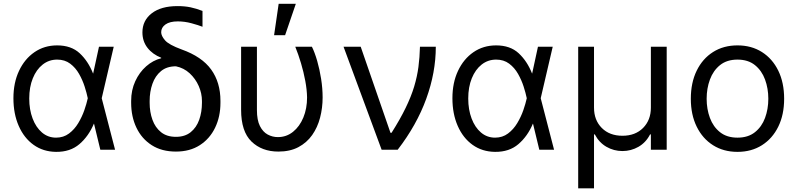

<svg xmlns="http://www.w3.org/2000/svg" viewBox="-20 -793 4225 1017"><path d="M277 11.4Q208.8 10.7 158 -25.7Q107.2 -62.1 79.2 -126.1Q51.1 -190 51.1 -272.7Q51.1 -354.8 80.8 -417.8Q110.4 -480.8 162.6 -516.7Q214.8 -552.6 282.7 -552.6Q357.2 -552.6 402.2 -510.8Q447.1 -469.1 473 -403.4H473.4L504.3 -545.5H582.4L518.8 -272.7L589.5 0H511.4L478 -137.8H477.3Q449.6 -71.7 400.9 -29.8Q352.3 12.1 277 11.4ZM445 -272.7 444.6 -274.1Q439.3 -300.1 428.3 -334.5Q417.3 -369 398.8 -401.6Q380.3 -434.3 351.7 -455.8Q323.2 -477.3 282.7 -477.3Q239.3 -477.3 206 -451Q172.6 -424.7 153.8 -378.2Q134.9 -331.7 134.9 -271.3Q134.9 -212.4 152.7 -165.3Q170.5 -118.3 202.4 -91.1Q234.4 -63.9 277 -63.9Q316.4 -63.9 345.5 -85.8Q374.6 -107.6 394.5 -140.8Q414.4 -174 426.7 -209.3Q438.9 -244.7 444.6 -271.3Z M734.4 -621.4Q734.4 -684.3 783.7 -722.5Q833.1 -760.7 920.5 -760.7Q958.8 -760.7 989.2 -754.3Q1019.5 -747.9 1052.6 -735.1V-651.3Q1031.2 -659.8 994.7 -669.7Q958.1 -679.7 921.9 -679.7Q879.3 -679.7 856.5 -663.5Q833.8 -647.4 833.8 -622.2Q833.8 -603 854.2 -579.4Q874.6 -555.8 941.8 -531.2Q1049.4 -492.9 1098.5 -424.7Q1147.7 -356.5 1147.7 -258.5V-248.6Q1147.7 -175.4 1119.5 -116.8Q1091.3 -58.2 1038.5 -24.1Q985.8 9.9 911.9 9.9Q836.6 9.9 783.6 -24.1Q730.5 -58.2 702.6 -116.8Q674.7 -175.4 674.7 -248.6V-258.5Q674.7 -315.3 696.4 -362.6Q718 -409.8 754.3 -441.8Q790.5 -473.7 833.8 -484.4V-487.2Q788 -505.3 761.2 -539.8Q734.4 -574.2 734.4 -621.4ZM772.7 -258.5V-248.6Q772.7 -199.6 787.5 -158.6Q802.2 -117.5 832.9 -92.9Q863.6 -68.2 911.9 -68.2Q959.5 -68.2 990.1 -92.9Q1020.6 -117.5 1035.2 -158.6Q1049.7 -199.6 1049.7 -248.6V-258.5Q1049.7 -298.3 1032.7 -337.2Q1015.6 -376.1 984.7 -404.7Q953.8 -433.2 911.9 -441.8Q863.6 -441.8 832.9 -416.4Q802.2 -391 787.5 -349.3Q772.7 -307.5 772.7 -258.5Z M1257.1 -545.5H1340.9V-210.2Q1340.9 -157 1356.7 -125.5Q1372.5 -94.1 1397.9 -80.4Q1423.3 -66.8 1451.7 -66.8Q1497.2 -66.8 1532.1 -94.8Q1567.1 -122.9 1586.8 -170.5Q1606.5 -218 1606.5 -277Q1605.8 -317.5 1597.1 -364.3Q1588.4 -411.2 1574.4 -458.1Q1560.4 -505 1544 -545.5H1632.1Q1647 -515.6 1660 -470.9Q1672.9 -426.1 1680.9 -375.4Q1688.9 -324.6 1688.9 -277Q1688.9 -221.2 1675.4 -169.6Q1661.9 -117.9 1633.5 -77.6Q1605.1 -37.3 1560.7 -13.7Q1516.3 9.9 1454.5 9.9Q1367.2 9.9 1312.1 -43.3Q1257.1 -96.6 1257.1 -211.6ZM1431.8 -606.5 1456 -772.7H1546.9L1490.1 -606.5Z M2001.4 0 1799.7 -545.5H1890.6L2048.3 -89.5H2054Q2099.8 -161.9 2128.7 -221.6Q2157.7 -281.2 2173.7 -334.2Q2189.6 -387.1 2196.4 -438.4Q2203.1 -489.7 2204.5 -545.5H2288.4Q2288.4 -409.1 2237.9 -270.1Q2187.5 -131 2086.6 0Z M2602.3 11.4Q2534.1 10.7 2483.3 -25.7Q2432.5 -62.1 2404.5 -126.1Q2376.4 -190 2376.4 -272.7Q2376.4 -354.8 2406.1 -417.8Q2435.7 -480.8 2487.9 -516.7Q2540.1 -552.6 2608 -552.6Q2682.5 -552.6 2727.5 -510.8Q2772.4 -469.1 2798.3 -403.4H2798.7L2829.5 -545.5H2907.7L2844.1 -272.7L2914.8 0H2836.6L2803.3 -137.8H2802.6Q2774.9 -71.7 2726.2 -29.8Q2677.6 12.1 2602.3 11.4ZM2770.2 -272.7 2769.9 -274.1Q2764.6 -300.1 2753.6 -334.5Q2742.5 -369 2724.1 -401.6Q2705.6 -434.3 2677 -455.8Q2648.4 -477.3 2608 -477.3Q2564.6 -477.3 2531.2 -451Q2497.9 -424.7 2479 -378.2Q2460.2 -331.7 2460.2 -271.3Q2460.2 -212.4 2478 -165.3Q2495.7 -118.3 2527.7 -91.1Q2559.7 -63.9 2602.3 -63.9Q2641.7 -63.9 2670.8 -85.8Q2699.9 -107.6 2719.8 -140.8Q2739.7 -174 2752 -209.3Q2764.2 -244.7 2769.9 -271.3Z M3042.6 204.5V-545.5H3126.4V-223Q3126.4 -156.6 3167.6 -115.2Q3208.8 -73.9 3277 -73.9Q3345.2 -73.9 3386.4 -115.4Q3427.6 -157 3427.6 -223V-545.5H3511.4V0H3427.6V-81H3423.3Q3401.3 -38 3361.9 -15.4Q3322.4 7.1 3277 7.1Q3231.5 7.1 3192.3 -15.4Q3153.1 -38 3130.7 -81H3126.4V204.5Z M3886.4 11.4Q3812.5 11.4 3756.9 -23.8Q3701.3 -58.9 3670.3 -122.2Q3639.2 -185.4 3639.2 -269.9Q3639.2 -355.1 3670.3 -418.7Q3701.3 -482.2 3756.9 -517.4Q3812.5 -552.6 3886.4 -552.6Q3960.2 -552.6 4015.8 -517.4Q4071.4 -482.2 4102.5 -418.7Q4133.5 -355.1 4133.5 -269.9Q4133.5 -185.4 4102.5 -122.2Q4071.4 -58.9 4015.8 -23.8Q3960.2 11.4 3886.4 11.4ZM3886.4 -63.9Q3942.5 -63.9 3978.7 -92.7Q4014.9 -121.4 4032.3 -168.3Q4049.7 -215.2 4049.7 -269.9Q4049.7 -324.6 4032.3 -371.8Q4014.9 -419 3978.7 -448.2Q3942.5 -477.3 3886.4 -477.3Q3830.3 -477.3 3794 -448.2Q3757.8 -419 3740.4 -371.8Q3723 -324.6 3723 -269.9Q3723 -215.2 3740.4 -168.3Q3757.8 -121.4 3794 -92.7Q3830.3 -63.9 3886.4 -63.9Z"/></svg>

Font: Inter Zeller
Style: Regular
Weight: 400
Designer: Rasmus Andersson; Joe Bland
Foundry: zeller
Version: Version 3.015;git-dec3a8cb1